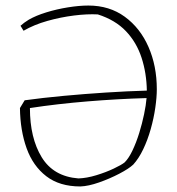

<svg xmlns="http://www.w3.org/2000/svg" viewBox="-20 -666 639 693"><path d="M270 7Q195 7 147 -30Q99 -67 76 -131Q53 -195 52 -276L69 -304Q134 -313 209.5 -320Q285 -327 362.5 -332Q440 -337 510 -339Q509 -402 491 -457.5Q473 -513 434.5 -553.5Q396 -594 333 -614Q295 -616 247 -610Q199 -604 151 -590.5Q103 -577 65 -555L54 -573Q66 -584 84 -595Q110 -610 147.5 -621.5Q185 -633 225.5 -639.5Q266 -646 299 -646Q375 -646 430.5 -605.5Q486 -565 516 -496.5Q546 -428 546 -344Q546 -315 540.5 -277Q535 -239 524 -200Q513 -161 497 -127.5Q481 -94 461 -72Q445 -57 410.5 -39Q376 -21 337.5 -7.5Q299 6 270 7ZM263 -22Q293 -23 327.5 -33.5Q362 -44 390.5 -57.5Q419 -71 430 -80Q445 -95 458.5 -123.5Q472 -152 482.5 -186Q493 -220 500 -253.5Q507 -287 509 -312Q405 -309 295.5 -300Q186 -291 88 -276Q88 -168 130.5 -98.5Q173 -29 263 -22Z"/></svg>

Font: Labrada ExtraLight
Style: Regular
Weight: 200
Designer: Mercedes Jáuregui
Foundry: Omnibus-Type Team
Version: Version 1.000; ttfautohint (v1.8.4.7-5d5b)